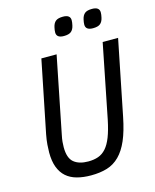

<svg xmlns="http://www.w3.org/2000/svg" viewBox="-131 -982 875 1083"><g transform="rotate(-15 306.0 -441.0)"><path d="M253 -698 164 -253Q159 -230 157.5 -212.5Q156 -195 156 -181Q156 -118 186 -93Q216 -68 270 -68Q303 -68 328.5 -77Q354 -86 374 -108.5Q394 -131 409 -169.5Q424 -208 436 -266L522 -698H612L524 -260Q508 -180 485.5 -128Q463 -76 431.5 -44.5Q400 -13 359 -0.5Q318 12 265 12Q219 12 182.5 2Q146 -8 121 -30Q96 -52 82.5 -87.5Q69 -123 69 -174Q69 -193 71 -219.5Q73 -246 79 -277L164 -698ZM320 -787Q277 -787 277 -819Q277 -832 281 -849Q286 -872 299.5 -883Q313 -894 342 -894Q385 -894 385 -862Q385 -849 381 -832Q376 -809 362.5 -798Q349 -787 320 -787ZM490 -787Q447 -787 447 -819Q447 -832 451 -849Q456 -872 469.5 -883Q483 -894 512 -894Q555 -894 555 -862Q555 -849 551 -832Q546 -809 532.5 -798Q519 -787 490 -787Z"/></g></svg>

Font: IBM Plex Sans Cond Text
Style: Italic
Weight: 450
Width: 3
Italic angle: -11°
Designer: Mike Abbink, Paul van der Laan, Pieter van Rosmalen
Foundry: Bold Monday
Version: Version 1.3